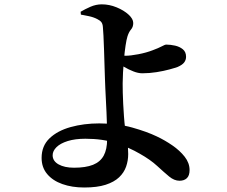

<svg xmlns="http://www.w3.org/2000/svg" viewBox="-20 -808 1040 880"><path d="M350.7 -741 349.5 -754.1Q369.1 -765.8 394.6 -777Q420.1 -788.1 446.6 -788.1Q481 -788.1 514.4 -774.4Q547.7 -760.7 569.2 -741.1Q590.7 -721.4 590.7 -702.7Q590.7 -684.5 580.6 -672.9Q570.6 -661.3 564.2 -641.2Q559.7 -627 555.5 -599.1Q551.3 -571.1 548.4 -538.7Q545.4 -506.3 543.8 -475.9Q542.2 -445.6 542.2 -425.6Q542.2 -407.9 542.7 -383.5Q543.2 -359.1 544.7 -331.1Q546.2 -303.1 548.2 -274.4Q550.2 -245.8 553.7 -218.4Q558.1 -184.8 562.9 -159Q567.6 -133.2 567.6 -101.8Q567.6 -72 558 -44.4Q548.4 -16.9 525.9 4.6Q503.4 26.1 464.3 38.8Q425.2 51.4 366 51.4Q310.1 51.4 265.9 35.7Q221.7 20.1 196.2 -10.3Q170.7 -40.6 170.7 -84.3Q170.7 -139.2 207 -174Q243.3 -208.8 303.7 -225.6Q364.1 -242.4 435.1 -242.4Q518.7 -242.4 586.2 -223.4Q653.6 -204.4 698.5 -182.8Q735.5 -165.4 769.9 -141.7Q804.2 -118.1 826.6 -89.5Q848.9 -60.9 848.9 -28.4Q848.9 -3.1 836.4 8.7Q824 20.4 802.8 20.4Q778.6 20.4 755.2 1Q731.8 -18.4 700.5 -47.3Q669.2 -76.2 620.5 -103.6Q572.9 -131.4 512.1 -151.8Q451.3 -172.1 371.4 -172.1Q324.1 -172.1 290.2 -161.5Q256.3 -150.8 238.8 -133.4Q221.3 -115.9 221.3 -96.5Q221.3 -69.8 248.6 -54.5Q275.8 -39.3 319.3 -39.3Q372.7 -39.3 406.2 -52.6Q439.6 -66 455.3 -94.7Q471 -123.5 471 -170.1Q471 -201.7 470.3 -232.7Q469.5 -263.8 468.1 -293.5Q466.7 -323.1 465.3 -350.8Q463.9 -378.4 462.7 -403.7Q461.6 -429 460.9 -450.9Q460.2 -471.8 459.1 -506.2Q458 -540.7 456.9 -578Q455.8 -615.3 454.2 -644.7Q452.6 -674.1 451.6 -683.7Q450.6 -698.5 444.6 -706.4Q438.6 -714.2 426 -720.4Q409.1 -729.3 387.2 -733.9Q365.4 -738.6 350.7 -741ZM515 -556.5Q527.5 -554.5 537.6 -553.5Q547.6 -552.5 556.3 -552.5Q577.4 -552.5 614 -559.4Q650.6 -566.4 680 -577.8Q706.7 -587.7 721.4 -595.6Q736.1 -603.6 741.8 -603.6Q761.1 -603.6 782.3 -598.9Q803.5 -594.1 818.1 -582.1Q832.8 -570 832.8 -547.7Q832.8 -533.4 824.2 -521.9Q815.5 -510.4 793.9 -501Q782 -496.7 756.1 -489.6Q730.2 -482.5 697.5 -477.3Q664.8 -472.1 632.3 -472.1Q613.5 -472.1 591.5 -480.7Q569.4 -489.3 549.6 -501Q529.8 -512.7 516.5 -521.3Z"/></svg>

Font: Noto Serif JP
Style: Regular
Weight: 200
Designer: Ryoko NISHIZUKA 西塚涼子 (kana & ideographs); Frank Grießhammer (Latin, Greek & Cyrillic); Wenlong ZHANG 张文龙 (bopomofo); San
Foundry: Adobe
Version: Version 2.001;hotconv 1.1.0;makeotfexe 2.6.0